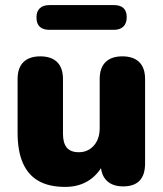

<svg xmlns="http://www.w3.org/2000/svg" viewBox="-20 -722 641 753"><path d="M236 11Q172 11 131 -12.5Q90 -36 69.5 -83Q49 -130 49 -202V-412Q49 -456 72 -478.5Q95 -501 138 -501Q181 -501 204 -478.5Q227 -456 227 -412V-197Q227 -161 242 -143Q257 -125 289 -125Q325 -125 348 -151Q371 -177 371 -220V-412Q371 -456 394 -478.5Q417 -501 460 -501Q503 -501 526 -478.5Q549 -456 549 -412V-81Q549 9 463 9Q421 9 398 -14Q375 -37 375 -81V-139L391 -90Q369 -41 329.5 -15Q290 11 236 11ZM174 -605Q123 -605 123 -654Q123 -677 136 -689.5Q149 -702 174 -702H427Q477 -702 477 -654Q477 -631 464 -618Q451 -605 427 -605Z"/></svg>

Font: Nunito ExtraLight Black
Style: Regular
Weight: 900
Version: Version 3.602